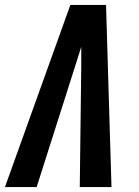

<svg xmlns="http://www.w3.org/2000/svg" viewBox="-41 -755 561 775"><path d="M-21 0 243 -735H387L409 0H281L287 -490Q287 -509 287 -528Q287 -547 287 -566Q281 -547 275 -528Q269 -509 263 -490L107 0Z"/></svg>

Font: Iosevka Extrabold Oblique
Style: Regular
Weight: 800
Italic angle: -9°
Monospace: yes
Designer: Belleve Invis
Foundry: Belleve Invis
Version: Version 32.5.0; ttfautohint (v1.8.4)